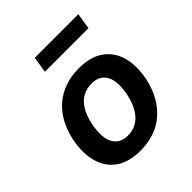

<svg xmlns="http://www.w3.org/2000/svg" viewBox="-196 -839 981 981"><g transform="rotate(-45 294.5 -349.0)"><path d="M257 10Q176 10 125 -25Q74 -60 55.5 -124.5Q37 -189 54 -275Q67 -334 92 -378Q117 -422 153 -451.5Q189 -481 234 -496Q279 -511 333 -511Q414 -511 465 -476Q516 -441 534.5 -377.5Q553 -314 536 -227Q523 -168 497.5 -124Q472 -80 436.5 -50Q401 -20 356 -5Q311 10 257 10ZM267 -90Q303 -90 330.5 -106Q358 -122 379 -154.5Q400 -187 411 -239Q428 -323 404.5 -366.5Q381 -410 322 -410Q289 -410 260 -395Q231 -380 210.5 -347.5Q190 -315 179 -264Q162 -179 185.5 -134.5Q209 -90 267 -90ZM197 -621 211 -708H526L512 -621Z"/></g></svg>

Font: Nunito Sans 7pt SemiCondensed
Style: Bold Italic
Weight: 700
Width: 4
Italic angle: -9°
Designer: Vernon Adams
Foundry: Vernon Adams
Version: Version 3.101;gftools[0.9.27]